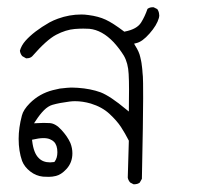

<svg xmlns="http://www.w3.org/2000/svg" viewBox="-20 -316 540 518"><path d="M340.3 181.2Q341.3 181.2 343.8 181.2Q346.2 181.2 349.9 180.2Q353.5 179.2 356.9 176.8L362.8 166.5Q366.2 1.5 366.2 -50.3Q366.2 -102.1 365.5 -109.1Q364.7 -116.2 364.5 -120.1Q364.3 -124 364 -127.4Q363.8 -130.9 363.3 -134Q362.8 -137.2 362.5 -140.1Q362.3 -143.1 361.8 -145.8Q361.3 -148.4 360.8 -151.4Q359.9 -156.2 358.4 -162.1Q355.5 -176.3 344.7 -192.9L341.8 -198.2L347.7 -199.7Q363.8 -203.1 383.5 -225.6Q403.3 -248 408.7 -267.6Q409.7 -271.5 409.7 -273.4Q409.7 -275.4 409.2 -278.3Q408.7 -285.2 404.3 -291.5L394.5 -296.4Q393.1 -296.4 391.1 -296.4Q383.8 -296.4 377.9 -292Q371.1 -272 360.8 -255.4Q349.6 -237.3 317.4 -231L315.4 -230.5Q284.7 -253.9 265.1 -262.9Q245.6 -272 218.8 -275.4Q208.5 -276.9 199.7 -276.9Q167 -276.9 136.2 -265.6Q124 -261.2 113.3 -255.4Q71.3 -231.4 48.8 -206.1Q37.6 -193.4 33.7 -179.2Q34.7 -170.9 40 -164.6L50.3 -158.7Q50.8 -158.7 51.8 -158.7Q61.5 -158.7 66.9 -164.1Q105.5 -208.5 131.6 -222.2Q157.7 -235.8 181.6 -237.8Q194.8 -238.8 204.6 -238.8Q214.4 -238.8 221.2 -238.3Q255.4 -234.9 286.6 -202.1Q302.2 -185.1 314 -166Q325.7 -146 327.1 -116.2Q328.1 -99.1 328.1 -74.5Q328.1 -49.8 327.6 -15.1L320.3 -21Q277.8 -56.6 251.5 -66.9Q224.6 -76.7 189.9 -79.1Q182.6 -79.6 177.7 -79.6Q172.9 -79.6 169.2 -79.6Q165.5 -79.6 160.9 -79.1Q156.2 -78.6 151.4 -78.1Q146.5 -77.6 141.6 -77.1Q132.3 -75.2 122.6 -72.8Q86.4 -63.5 60.5 -37.6Q43 -20 39.1 -4.4Q30.3 28.8 30.3 58.6Q30.3 91.8 39.6 118.2Q45.9 134.3 61.5 146.5Q77.1 158.7 96.2 160.6Q102.5 161.1 111.8 161.1Q121.1 161.1 130.9 158.7Q145 155.3 158.7 140.6Q175.3 123 175.3 97.7Q175.3 83.5 169.9 69.8Q162.1 52.2 145.5 34.2Q129.9 17.1 114.3 16.1Q106 15.6 97.4 15.6Q88.9 15.6 71.8 16.6L76.7 9.3Q87.4 -7.3 98.6 -18.6Q109.9 -29.8 121.6 -33.2Q140.6 -38.6 167.5 -42Q175.3 -43 182.1 -43Q203.1 -43 225.1 -36.6Q255.4 -27.3 275.4 -8.8Q295.4 9.8 306.4 26.6Q317.4 43.5 327.6 63.5L324.7 163.1Q325.7 169.9 331.1 176.3ZM115.2 122.1Q95.7 122.1 84.5 110.4Q70.8 97.2 66.9 64.9L66.4 61Q85.4 56.6 96.7 56.6Q107.9 56.6 114.7 59.6Q121.6 62.5 125.5 66.4Q134.8 75.7 134.8 94.7Q134.8 110.4 127.4 120.1L126.5 121.1Q119.6 122.1 115.2 122.1Z"/></svg>

Font: Bakudai
Style: Light
Weight: 300
Version: Version 1.48